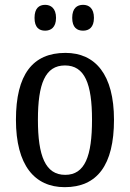

<svg xmlns="http://www.w3.org/2000/svg" viewBox="-20 -765 538 795"><path d="M324 -638C348 -638 369 -651 369 -691C369 -731 348 -745 324 -745C299 -745 279 -731 279 -691C279 -651 299 -638 324 -638ZM167 -638C190 -638 212 -651 212 -691C212 -731 190 -745 167 -745C142 -745 123 -731 123 -691C123 -651 142 -638 167 -638ZM248 10C382 10 452 -81 452 -269C452 -456 375 -546 251 -546C115 -546 46 -456 46 -269C46 -81 123 10 248 10ZM250 -41C168 -41 137 -119 137 -269C137 -418 167 -494 249 -494C331 -494 361 -418 361 -269C361 -119 332 -41 250 -41Z"/></svg>

Font: Noto Serif Lao Cond
Style: Regular
Weight: 400
Width: 3
Designer: Monotype Design Team
Foundry: Monotype Imaging Inc.
Version: Version 2.004